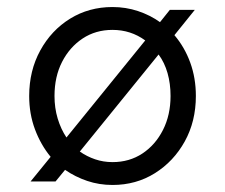

<svg xmlns="http://www.w3.org/2000/svg" viewBox="-20 -516 640 546"><path d="M67 0 124 -70Q96 -104 79.5 -148Q63 -192 63 -243Q63 -315 94.5 -372.5Q126 -430 179.5 -463Q233 -496 300 -496Q338 -496 372.5 -484.5Q407 -473 435 -453L463 -488H534L476 -416Q505 -382 521 -338Q537 -294 537 -243Q537 -171 505.5 -114Q474 -57 420.5 -23.5Q367 10 300 10Q262 10 228 -1.5Q194 -13 165 -33L138 0ZM169 -125 393 -401Q352 -431 300 -431Q252 -431 215 -406.5Q178 -382 156.5 -340Q135 -298 135 -243Q135 -209 144 -179Q153 -149 169 -125ZM300 -55Q348 -55 385 -79.5Q422 -104 443.5 -146.5Q465 -189 465 -243Q465 -278 456.5 -308Q448 -338 431 -361L207 -85Q227 -71 250.5 -63Q274 -55 300 -55Z"/></svg>

Font: Red Hat Mono VF Light
Style: Regular
Weight: 300
Monospace: yes
Designer: Pentagram, MCKL
Foundry: Pentagram, MCKL
Version: Version 1.023